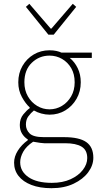

<svg xmlns="http://www.w3.org/2000/svg" viewBox="-20 -754 520 1008"><path d="M250 234Q189 234 145 217Q101 200 77.5 170Q54 140 54 100Q54 68 73.5 37Q93 6 126 -18V-22Q108 -33 96 -52Q84 -71 84 -98Q84 -131 102.5 -153.5Q121 -176 136 -186V-190Q114 -210 95 -244.5Q76 -279 76 -322Q76 -370 98 -408Q120 -446 157 -468Q194 -490 240 -490Q260 -490 276 -486.5Q292 -483 302 -478H462V-450H346Q372 -429 388 -396Q404 -363 404 -322Q404 -274 382 -235.5Q360 -197 323 -174.5Q286 -152 240 -152Q219 -152 197 -158Q175 -164 158 -174Q142 -161 129 -143.5Q116 -126 116 -100Q116 -73 135.5 -53.5Q155 -34 210 -34H316Q396 -34 433 -8Q470 18 470 74Q470 114 443 150.5Q416 187 366.5 210.5Q317 234 250 234ZM240 -180Q275 -180 305 -198Q335 -216 353.5 -248Q372 -280 372 -322Q372 -365 354 -396Q336 -427 306 -444.5Q276 -462 240 -462Q186 -462 147 -424.5Q108 -387 108 -322Q108 -280 126.5 -248Q145 -216 175 -198Q205 -180 240 -180ZM252 206Q309 206 350.5 187Q392 168 415 138Q438 108 438 76Q438 34 408.5 16Q379 -2 322 -2H212Q208 -2 191 -4Q174 -6 154 -10Q118 14 102 42.5Q86 71 86 98Q86 146 129.5 176Q173 206 252 206ZM234 -572 116 -718 134 -734 246 -604H250L362 -734L380 -718L262 -572Z"/></svg>

Font: Source Sans Variable
Style: Regular
Weight: 200
Designer: Paul D. Hunt
Foundry: Adobe Systems Incorporated
Version: Version 3.006;hotconv 1.0.111;makeotfexe 2.5.65597